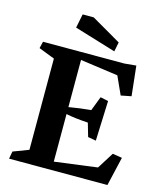

<svg xmlns="http://www.w3.org/2000/svg" viewBox="-127 -973 904 1066"><g transform="rotate(15 325.0 -439.5)"><path d="M516.6 -80.6 576.2 -175.3 630.9 -166.5 592.3 0H26.9L34.7 -43L123.5 -76.7V-601.1L31.7 -636.7L41 -675.8H508.3L575.7 -682.1L594.2 -510.7L534.7 -499L487.8 -602.5L271 -632.8V-361.8Q337.9 -373.5 397.9 -378.4L429.7 -460.9L475.1 -451.2L466.3 -221.2L419.9 -229.5L397.5 -306.6Q322.3 -311 271 -321.8V-48.3ZM198.2 -799.3 214.4 -879.4H277.8L447.8 -780.8L437 -726.6Z"/></g></svg>

Font: Vesper Libre
Style: Bold
Weight: 700
Designer: Robert Keller & Kimya Gandhi
Foundry: Mota Italic
Version: Version 1.058